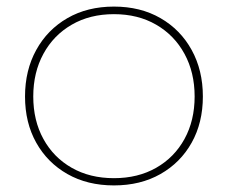

<svg xmlns="http://www.w3.org/2000/svg" viewBox="-20 -555 692 583"><path d="M326 8Q245.5 8 184.8 -26.5Q124 -61 90 -121.8Q56 -182.5 56 -262Q56 -341.5 90 -403.2Q124 -465 184.8 -500Q245.5 -535 326 -535Q406.5 -535 467.2 -500Q528 -465 562 -403.2Q596 -341.5 596 -262Q596 -182.5 562 -121.8Q528 -61 467.2 -26.5Q406.5 8 326 8ZM326 -14Q399 -14 454.2 -45.5Q509.5 -77 540.2 -133Q571 -189 571 -262Q571 -335 540.2 -391.5Q509.5 -448 454.2 -480Q399 -512 326 -512Q253 -512 197.8 -480Q142.5 -448 111.8 -391.5Q81 -335 81 -262Q81 -189 111.8 -133Q142.5 -77 197.8 -45.5Q253 -14 326 -14Z"/></svg>

Font: Hepta Slab ExtraLight
Style: Regular
Weight: 200
Designer: Michael LaGattuta
Foundry: Michael LaGattuta
Version: Version 1.100